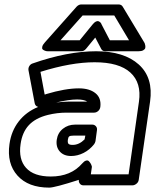

<svg xmlns="http://www.w3.org/2000/svg" viewBox="-20 -814 702 869"><path d="M22.9 -162.1Q31.2 -221.2 64.7 -264.4Q98.1 -307.6 152.8 -330.1Q140.1 -333.5 137.2 -346.2L108.9 -496.1Q107.4 -506.3 112.8 -515.1Q118.2 -523.9 127.9 -526.9Q285.2 -582 415 -582Q541.5 -582 608.2 -522Q674.8 -461.9 659.2 -354L607.9 0Q606.4 10.7 597.4 17.8Q588.4 24.9 579.1 24.9H357.9Q347.2 24.9 341.3 17.1Q335.4 9.3 336.9 0Q227.1 35.2 203.1 35.2Q107.9 35.2 59.1 -19.3Q10.3 -73.7 22.9 -162.1ZM73.2 -162.1Q63 -92.8 98.1 -54Q133.3 -15.1 210 -15.1Q300.8 -15.1 352.1 -74.2Q360.8 -84.5 368.9 -86.9Q377 -89.4 381.6 -85Q386.2 -80.6 389.6 -75Q393.1 -69.3 394.5 -64.5L396 -59.1L391.1 -24.9H562L608.9 -354Q621.1 -439 570.1 -485.6Q519 -532.2 408.2 -532.2Q301.8 -532.2 163.1 -488.8L182.1 -386.2Q185.1 -386.2 189 -388.2Q275.4 -414.1 336.9 -414.1Q384.8 -414.1 411.9 -392.3Q439 -370.6 434.1 -330.1Q432.6 -318.8 424.3 -311.5Q416 -304.2 405.8 -304.2H280.8Q238.8 -304.2 196.8 -293.9Q140.6 -279.8 110.6 -247.6Q80.6 -215.3 73.2 -162.1ZM183.1 -622.1 327.1 -784.2Q336.9 -793.9 348.1 -793.9H516.1Q529.3 -793.9 535.2 -784.2L632.8 -622.1Q633.8 -620.6 635 -617.9Q636.2 -615.2 637.5 -608.2Q638.7 -601.1 637.2 -595.9Q635.7 -590.8 628.2 -586.4Q620.6 -582 606.9 -582H457Q443.4 -582 438 -592.8L411.1 -644L369.1 -592.8Q359.9 -582 347.2 -582H196.8Q194.8 -582 191.7 -582.3Q188.5 -582.5 182.1 -585Q175.8 -587.4 172.6 -591.1Q169.4 -594.7 171.4 -603Q173.3 -611.3 183.1 -622.1ZM233.9 -350.1Q268.1 -354 288.1 -354H375Q360.4 -363.8 329.1 -363.8Q293 -363.8 233.9 -350.1ZM236.8 -181.2Q241.2 -212.4 264.6 -231.2Q288.1 -250 319.8 -250H397.9Q407.2 -250 413.8 -242.9Q420.4 -235.8 418.9 -225.1L412.1 -174.8Q410.2 -167 405.8 -161.1Q385.7 -135.7 358.2 -121.8Q330.6 -107.9 301.8 -107.9Q268.6 -107.9 250.5 -128.4Q232.4 -148.9 236.8 -181.2ZM253.9 -631.8H340.8L398.9 -703.1Q406.7 -712.9 413.8 -716.3Q420.9 -719.7 425.5 -718Q430.2 -716.3 433.6 -713.1Q437 -710 438.5 -706.5L439.9 -703.1L477.1 -631.8H564L497.1 -744.1H354ZM287.1 -181.2Q285.6 -168 290 -163.1Q294.4 -158.2 309.1 -158.2Q337.9 -158.2 362.8 -183.1L366.2 -200.2H313Q297.9 -200.2 293.2 -196.5Q288.6 -192.9 287.1 -181.2Z"/></svg>

Font: Trueno Black Outline
Style: Italic
Weight: 900
Width: 6
Designer: Julieta Ulanovsky
Foundry: Julieta Ulanovsky
Version: Version 3.001b | FøM Fix